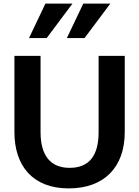

<svg xmlns="http://www.w3.org/2000/svg" viewBox="-20 -1032 772 1065"><path d="M60 -299C60 -113 161 13 361 13C559 13 672 -106 672 -299V-722H527V-299C527 -167 473 -101 366 -101C262 -101 205 -167 205 -299V-722H60ZM382 -1012H232L141 -821H239ZM592 -1012H442L351 -821H449Z"/></svg>

Font: Perun
Style: Bold
Weight: 700
Foundry: Copyright (c) Stefan Peev, Context Ltd, 2016
Version: Version 1.089